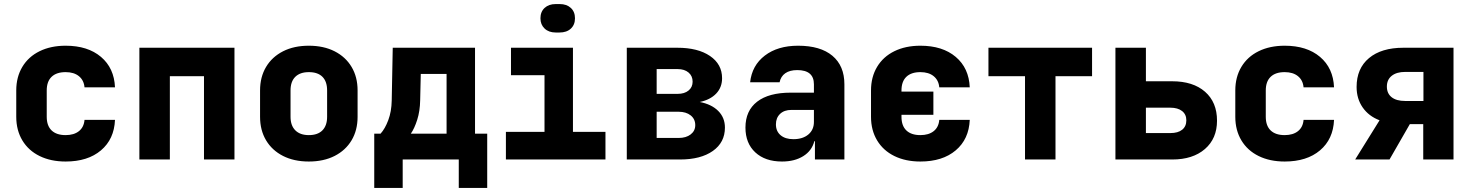

<svg xmlns="http://www.w3.org/2000/svg" viewBox="-20 -785 7240 945"><path d="M60 -210V-340Q60 -406 90 -456Q120 -506 175 -533Q230 -560 303 -560Q412 -560 477 -505Q542 -450 546 -355H396Q393 -390 368.5 -410Q344 -430 303 -430Q258 -430 234 -407Q210 -384 210 -340V-210Q210 -166 234 -143Q258 -120 303 -120Q344 -120 368.5 -139.5Q393 -159 396 -195H546Q542 -100 477 -45Q412 10 303 10Q230 10 175 -17Q120 -44 90 -94Q60 -144 60 -210Z M816 0H666V-550H1134V0H984V-410H816Z M1260 -210V-340Q1260 -406 1289.5 -455.5Q1319 -505 1373 -532.5Q1427 -560 1500 -560Q1573 -560 1627 -532.5Q1681 -505 1710.5 -455.5Q1740 -406 1740 -340V-210Q1740 -144 1710.5 -94.5Q1681 -45 1627 -17.5Q1573 10 1500 10Q1427 10 1373 -17.5Q1319 -45 1289.5 -94.5Q1260 -144 1260 -210ZM1590 -210V-340Q1590 -384 1567 -407Q1544 -430 1500 -430Q1457 -430 1433.5 -407Q1410 -384 1410 -340V-210Q1410 -167 1433.5 -143.5Q1457 -120 1500 -120Q1544 -120 1567 -143.5Q1590 -167 1590 -210Z M1822 140V-127H1853Q1875 -151 1891 -193.5Q1907 -236 1908 -290L1913 -550H2318V-127H2378V140H2238V0H1962V140ZM2178 -127V-421H2051L2048 -291Q2047 -238 2033.5 -195.5Q2020 -153 2002 -127Z M2715 -625Q2681 -625 2660.5 -644.5Q2640 -664 2640 -695Q2640 -727 2660.5 -746Q2681 -765 2715 -765H2735Q2769 -765 2789.5 -746Q2810 -727 2810 -695Q2810 -663 2789.5 -644Q2769 -625 2734 -625ZM2960 0H2470V-136H2660V-415H2495V-550H2800V-136H2960Z M3548 -157Q3548 -84 3488.5 -42Q3429 0 3327 0H3065V-550H3314Q3415 -550 3474.5 -509.5Q3534 -469 3534 -400Q3534 -355 3505 -324.5Q3476 -294 3424 -283Q3482 -272 3515 -239Q3548 -206 3548 -157ZM3212 -445V-323H3315Q3349 -323 3369 -339.5Q3389 -356 3389 -383Q3389 -411 3369 -428Q3349 -445 3315 -445ZM3320 -106Q3357 -106 3379.5 -123.5Q3402 -141 3402 -169Q3402 -199 3379.5 -217Q3357 -235 3320 -235H3212V-106Z M4136 -370V0H3991V-90H3988Q3976 -43 3933.5 -16.5Q3891 10 3829 10Q3746 10 3697.5 -35Q3649 -80 3649 -157Q3649 -240 3706.5 -284.5Q3764 -329 3872 -329H3986V-370Q3986 -440 3904 -440Q3867 -440 3845 -424.5Q3823 -409 3817 -380H3672Q3681 -463 3744.5 -511.5Q3808 -560 3908 -560Q4018 -560 4077 -510.5Q4136 -461 4136 -370ZM3986 -185V-244H3875Q3840 -244 3819.5 -224.5Q3799 -205 3799 -173Q3799 -139 3822 -119.5Q3845 -100 3885 -100Q3931 -100 3958.5 -123Q3986 -146 3986 -185Z M4603 -195H4753Q4749 -100 4684 -45Q4619 10 4510 10Q4437 10 4382 -17Q4327 -44 4297 -94Q4267 -144 4267 -210V-340Q4267 -406 4297 -456Q4327 -506 4382 -533Q4437 -560 4510 -560Q4619 -560 4684 -505Q4749 -450 4753 -355H4603Q4600 -390 4575.5 -410Q4551 -430 4510 -430Q4465 -430 4441 -407Q4417 -384 4417 -340V-334H4574V-220H4417V-210Q4417 -166 4441 -143Q4465 -120 4510 -120Q4551 -120 4575.5 -139.5Q4600 -159 4603 -195Z M5175 0H5025V-410H4845V-550H5355V-410H5175Z M5470 0V-550H5620V-385H5749Q5852 -385 5911 -333.5Q5970 -282 5970 -191Q5970 -103 5910.5 -51.5Q5851 0 5750 0ZM5740 -130Q5778 -130 5798.5 -146.5Q5819 -163 5819 -193Q5819 -222 5798 -238.5Q5777 -255 5740 -255H5620V-130Z M6060 -210V-340Q6060 -406 6090 -456Q6120 -506 6175 -533Q6230 -560 6303 -560Q6412 -560 6477 -505Q6542 -450 6546 -355H6396Q6393 -390 6368.5 -410Q6344 -430 6303 -430Q6258 -430 6234 -407Q6210 -384 6210 -340V-210Q6210 -166 6234 -143Q6258 -120 6303 -120Q6344 -120 6368.5 -139.5Q6393 -159 6396 -195H6546Q6542 -100 6477 -45Q6412 10 6303 10Q6230 10 6175 -17Q6120 -44 6090 -94Q6060 -144 6060 -210Z M6770 -193Q6717 -213 6687 -256Q6657 -299 6657 -357Q6657 -448 6718 -499Q6779 -550 6887 -550H7134V0H6985V-174H6919L6819 0H6650ZM6986 -288V-431H6896Q6854 -431 6830 -412Q6806 -393 6806 -359Q6806 -325 6829.5 -306.5Q6853 -288 6896 -288Z"/></svg>

Font: JetBrains Mono Extra Bold
Style: Regular
Weight: 800
Monospace: yes
Designer: Philipp Nurullin, Konstantin Bulenkov
Foundry: JetBrains
Version: 2.002